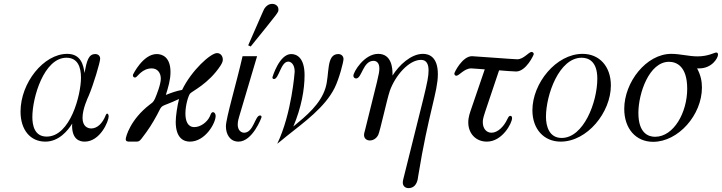

<svg xmlns="http://www.w3.org/2000/svg" viewBox="-20 -720 3726 991"><path d="M86 -144C86 -49 137 11 214 11C284 11 330 -46 352 -81H353C353 -78 352 -75 352 -72C352 0 391 11 417 11C497 11 541 -94 541 -120C541 -129 533 -142 526 -126C509 -82 481 -57 451 -57C433 -57 406 -67 406 -112C406 -158 433 -215 438 -226C462 -282 497 -399 497 -417C497 -432 486 -441 472 -441C437 -441 428 -407 416 -343C411 -382 399 -442 327 -442C205 -442 86 -292 86 -144ZM147 -116C147 -217 207 -422 323 -422C381 -422 398 -374 398 -319C398 -231 343 -15 221 -15C157 -15 147 -75 147 -116Z M629 -2C629 10 638 11 649 11H680C696 11 699 10 711 -5C749 -54 767 -84 790 -126C823 -190 800 -160 904 -209C895 -173 887 -121 887 -91C887 -4 931 11 960 11C1040 11 1093 -85 1093 -121C1093 -136 1083 -144 1075 -140C1068 -136 1067 -126 1063 -119C1049 -89 1015 -64 983 -64C948 -64 937 -97 937 -134C937 -177 952 -226 961 -237C972 -250 1056 -287 1118 -381C1129 -398 1130 -406 1130 -413C1130 -430 1119 -446 1100 -446C1067 -446 968 -356 920 -256C891 -251 864 -241 836 -230C848 -269 860 -307 860 -348C860 -425 818 -441 789 -441C718 -441 667 -336 667 -336C663 -325 672 -317 681 -321C691 -326 715 -367 763 -367C793 -367 810 -344 810 -314C810 -285 789 -232 780 -211C771 -191 764 -189 754 -181C652 -103 629 -13 629 -2Z M1261 -486 1274 -480C1424 -666 1417 -655 1417 -672C1417 -689 1402 -700 1385 -700C1368 -700 1354 -690 1345 -676C1340 -667 1344 -676 1261 -486ZM1146 -68C1146 -27 1167 11 1211 11C1283 11 1330 -112 1330 -116C1330 -121 1327 -124 1322 -124C1296 -124 1289 -35 1240 -35C1227 -35 1207 -45 1207 -77C1207 -94 1212 -110 1215 -120L1307 -430H1232C1201 -293 1146 -110 1146 -68Z M1386 -321C1386 -315 1390 -312 1394 -312C1420 -312 1429 -402 1468 -402C1481 -402 1501 -389 1501 -350C1501 -350 1486 -134 1411 22C1427 10 1442 -3 1458 -16C1551 -90 1657 -166 1707 -266C1731 -314 1753 -401 1753 -415C1753 -431 1741 -441 1726 -441C1662 -441 1682 -336 1660 -266C1634 -182 1561 -122 1494 -67C1536 -166 1552 -259 1552 -332C1552 -423 1511 -441 1483 -441C1421 -441 1386 -321 1386 -321Z M1804 -329C1804 -320 1811 -315 1818 -315C1848 -315 1853 -406 1908 -406C1920 -406 1938 -399 1938 -367C1938 -353 1936 -339 1926 -298L1864 -48C1862 -40 1859 -32 1859 -23C1859 -5 1873 5 1889 5C1911 5 1926 -11 1932 -23C1942 -44 1977 -207 1992 -251C2021 -332 2091 -411 2153 -411C2184 -411 2192 -385 2192 -356C2192 -327 2186 -296 2165 -210L2062 203C2060 210 2059 216 2059 223C2059 240 2072 251 2088 251C2134 251 2137 199 2138 192C2192 -141 2240 -245 2240 -337C2240 -427 2194 -442 2163 -442C2101 -442 2039 -383 2006 -330V-337C2006 -365 2003 -442 1932 -442C1860 -442 1804 -349 1804 -329Z M2325 -340C2325 -334 2330 -329 2335 -329C2350 -329 2376 -367 2412 -367C2420 -367 2436 -365 2482 -362L2413 -160C2406 -139 2397 -117 2397 -88C2397 -32 2435 11 2493 11C2573 11 2623 -85 2623 -110C2623 -119 2619 -122 2614 -122C2608 -122 2605 -118 2598 -104C2581 -67 2549 -35 2517 -35C2490 -35 2472 -57 2472 -89C2472 -113 2475 -116 2556 -357C2574 -355 2635 -351 2644 -351C2695 -351 2735 -436 2735 -441C2735 -446 2730 -452 2724 -452C2709 -452 2683 -414 2650 -414C2631 -414 2429 -430 2416 -430C2367 -430 2325 -347 2325 -340Z M2728 -151C2728 -54 2787 11 2874 11C3011 11 3133 -140 3133 -279C3133 -377 3074 -442 2987 -442C2850 -442 2728 -290 2728 -151ZM2798 -117C2798 -231 2866 -422 2982 -422C3014 -422 3063 -407 3063 -314C3063 -192 2992 -8 2879 -8C2815 -8 2798 -68 2798 -117Z M3202 -158C3202 -56 3262 12 3351 12C3481 12 3603 -127 3603 -268C3603 -300 3597 -332 3578 -367H3589C3654 -367 3686 -420 3686 -438C3686 -443 3684 -449 3677 -449C3667 -449 3636 -429 3580 -429C3535 -429 3491 -442 3445 -442C3315 -442 3202 -295 3202 -158ZM3275 -137C3275 -239 3331 -401 3433 -401C3470 -401 3527 -380 3527 -262C3527 -140 3458 -14 3361 -14C3327 -14 3275 -32 3275 -137Z"/></svg>

Font: CMU Serif
Style: Italic
Weight: 500
Italic angle: -14.04°
Version: Version 0.7.0